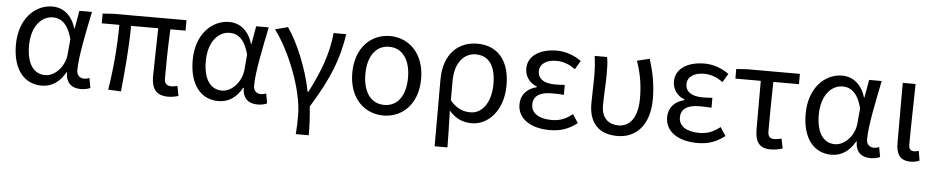

<svg xmlns="http://www.w3.org/2000/svg" viewBox="-42 -864 6673 1372"><g transform="rotate(5 3294.5 -178.5)"><path d="M260 13C331 13 388 -24 429 -97H433C433 -22 476 13 540 13C572 13 595 6 609 -1L596 -71C585 -66 571 -63 559 -63C529 -63 505 -82 505 -119C505 -218 544 -400 573 -543H483L460 -414H457C427 -517 357 -557 290 -557C164 -557 52 -448 52 -262C52 -83 137 13 260 13ZM279 -64C195 -64 146 -136 146 -263C146 -406 220 -480 299 -480C350 -480 406 -453 436 -335L427 -232C421 -140 350 -64 279 -64Z M1167 13C1198 13 1223 7 1241 1L1228 -69C1208 -65 1194 -63 1185 -63C1151 -63 1134 -78 1134 -116C1134 -169 1135 -344 1142 -468H1251V-543H728L650 -538V-468H776C776 -321 762 -153 737 0L829 5C844 -147 860 -315 860 -468H1055C1053 -348 1048 -179 1048 -122C1048 -35 1081 13 1167 13Z M1528 13C1599 13 1656 -24 1697 -97H1701C1701 -22 1744 13 1808 13C1840 13 1863 6 1877 -1L1864 -71C1853 -66 1839 -63 1827 -63C1797 -63 1773 -82 1773 -119C1773 -218 1812 -400 1841 -543H1751L1728 -414H1725C1695 -517 1625 -557 1558 -557C1432 -557 1320 -448 1320 -262C1320 -83 1405 13 1528 13ZM1547 -64C1463 -64 1414 -136 1414 -263C1414 -406 1488 -480 1567 -480C1618 -480 1674 -453 1704 -335L1695 -232C1689 -140 1618 -64 1547 -64Z M2100 200H2193C2193 137 2190 60 2182 -5C2316 -223 2369 -360 2397 -543H2306C2294 -391 2233 -244 2163 -108H2158C2126 -277 2046 -462 1978 -557L1887 -533C1996 -389 2105 -116 2105 65C2105 125 2104 150 2100 200Z M2711 13C2847 13 2958 -90 2958 -271C2958 -453 2847 -557 2711 -557C2575 -557 2464 -453 2464 -271C2464 -90 2575 13 2711 13ZM2711 -63C2614 -63 2558 -144 2558 -271C2558 -397 2614 -480 2711 -480C2808 -480 2864 -397 2864 -271C2864 -144 2808 -63 2711 -63Z M3096 200H3188C3187 103 3185 34 3182 -64C3231 -6 3287 13 3346 13C3460 13 3570 -94 3570 -280C3570 -451 3487 -557 3336 -557C3204 -557 3096 -466 3096 -278ZM3331 -64C3283 -64 3235 -76 3183 -137V-275C3183 -413 3253 -480 3332 -480C3433 -480 3476 -400 3476 -279C3476 -145 3411 -64 3331 -64Z M3903 13C3979 13 4035 -4 4101 -54L4061 -115C4010 -74 3965 -60 3912 -60C3820 -60 3765 -97 3765 -158C3765 -218 3809 -250 3899 -250C3926 -250 3952 -249 3984 -247V-318C3957 -316 3937 -315 3915 -315C3828 -315 3791 -350 3791 -399C3791 -455 3843 -484 3910 -484C3960 -484 4004 -467 4046 -436L4083 -498C4033 -534 3973 -557 3907 -557C3796 -557 3700 -509 3700 -410C3700 -359 3730 -310 3786 -289V-284C3724 -269 3674 -227 3674 -150C3674 -49 3768 13 3903 13Z M4390 13C4526 13 4620 -87 4620 -271C4620 -368 4604 -462 4572 -557L4483 -535C4518 -435 4528 -351 4528 -269C4528 -127 4470 -63 4391 -63C4327 -63 4269 -99 4269 -196C4269 -263 4276 -356 4276 -416C4276 -464 4276 -505 4268 -543H4179C4187 -486 4189 -438 4189 -394C4189 -330 4185 -266 4185 -202C4185 -58 4261 13 4390 13Z M4962 13C5038 13 5094 -4 5160 -54L5120 -115C5069 -74 5024 -60 4971 -60C4879 -60 4824 -97 4824 -158C4824 -218 4868 -250 4958 -250C4985 -250 5011 -249 5043 -247V-318C5016 -316 4996 -315 4974 -315C4887 -315 4850 -350 4850 -399C4850 -455 4902 -484 4969 -484C5019 -484 5063 -467 5105 -436L5142 -498C5092 -534 5032 -557 4966 -557C4855 -557 4759 -509 4759 -410C4759 -359 4789 -310 4845 -289V-284C4783 -269 4733 -227 4733 -150C4733 -49 4827 13 4962 13Z M5488 13C5522 13 5553 6 5575 -1L5561 -71C5543 -66 5526 -63 5508 -63C5478 -63 5463 -78 5463 -116C5463 -226 5464 -346 5467 -469H5651V-543H5272L5195 -538V-469H5377V-122C5377 -35 5406 13 5488 13Z M5925 13C5996 13 6053 -24 6094 -97H6098C6098 -22 6141 13 6205 13C6237 13 6260 6 6274 -1L6261 -71C6250 -66 6236 -63 6224 -63C6194 -63 6170 -82 6170 -119C6170 -218 6209 -400 6238 -543H6148L6125 -414H6122C6092 -517 6022 -557 5955 -557C5829 -557 5717 -448 5717 -262C5717 -83 5802 13 5925 13ZM5944 -64C5860 -64 5811 -136 5811 -263C5811 -406 5885 -480 5964 -480C6015 -480 6071 -453 6101 -335L6092 -232C6086 -140 6015 -64 5944 -64Z M6492 13C6523 13 6542 7 6557 0L6545 -69C6533 -65 6522 -63 6512 -63C6489 -63 6474 -75 6474 -106C6474 -237 6479 -396 6481 -543H6389V-112C6389 -32 6418 13 6492 13Z"/></g></svg>

Font: Source Han Sans KR
Style: Regular
Weight: 400
Designer: Ryoko NISHIZUKA 西塚涼子 (kana, bopomofo & ideographs); Paul D. Hunt (Latin, Greek & Cyrillic); Sandoll Communications 산돌커뮤니
Foundry: Adobe
Version: Version 2.004;hotconv 1.0.118;makeotfexe 2.5.65603